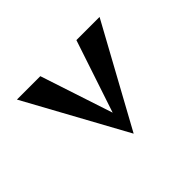

<svg xmlns="http://www.w3.org/2000/svg" viewBox="-100 -548 621 621"><g transform="rotate(45 210.0 -238.0)"><path d="M38 -427 383 -238 38 -49V-156L287 -238L38 -321Z"/></g></svg>

Font: Darker Grotesque Light Black
Style: Regular
Weight: 900
Version: Version 1.000;gftools[0.9.28]